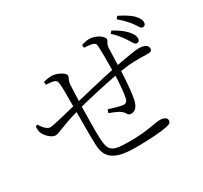

<svg xmlns="http://www.w3.org/2000/svg" viewBox="-161 -1009 1322 1250"><g transform="rotate(-30 500.0 -383.5)"><path d="M826 -621C845 -593 855 -567 870 -566C883 -565 893 -572 894 -588C895 -607 887 -626 863 -652C842 -675 816 -695 769 -721L754 -705C790 -672 809 -646 826 -621ZM912 -689C932 -663 939 -638 955 -637C969 -636 979 -643 980 -660C982 -678 971 -699 946 -724C924 -744 897 -761 850 -785L835 -767C871 -737 890 -716 912 -689ZM558 -713C582 -712 603 -710 617 -706C635 -702 642 -695 643 -679C646 -640 646 -558 645 -496C550 -476 417 -444 356 -429L361 -548C364 -588 378 -591 378 -607C378 -633 317 -660 285 -660C260 -660 240 -655 222 -651L223 -629C242 -627 266 -626 282 -621C297 -615 303 -610 305 -581C308 -554 308 -491 307 -418C243 -402 133 -374 110 -374C86 -374 60 -406 45 -432L30 -426C30 -409 29 -392 34 -381C48 -345 87 -311 114 -311C139 -311 179 -338 307 -375C307 -279 306 -178 309 -122C314 -14 388 18 527 18C633 18 724 11 763 2C791 -4 801 -10 801 -29C801 -48 779 -59 748 -59C714 -59 642 -36 520 -36C379 -36 357 -48 353 -159C351 -206 353 -301 354 -388C423 -406 543 -434 645 -453C643 -394 636 -318 628 -285C621 -267 611 -262 598 -262C581 -262 533 -276 491 -289L483 -265C522 -250 566 -235 582 -206C592 -189 599 -187 611 -187C644 -187 663 -213 673 -259C682 -303 689 -388 692 -461L752 -469C818 -475 855 -471 893 -471C918 -471 931 -475 931 -493C931 -519 902 -532 862 -532C838 -532 770 -520 693 -506L697 -631C699 -666 716 -671 716 -686C716 -712 661 -746 616 -746C597 -746 578 -741 557 -735Z"/></g></svg>

Font: Noto Serif HK Light
Style: Regular
Weight: 300
Designer: Ryoko NISHIZUKA 西塚涼子 (kana & ideographs); Frank Grießhammer (Latin, Greek & Cyrillic); Wenlong ZHANG 张文龙 (bopomofo); San
Foundry: Adobe
Version: Version 2.001;hotconv 1.1.0;makeotfexe 2.6.0